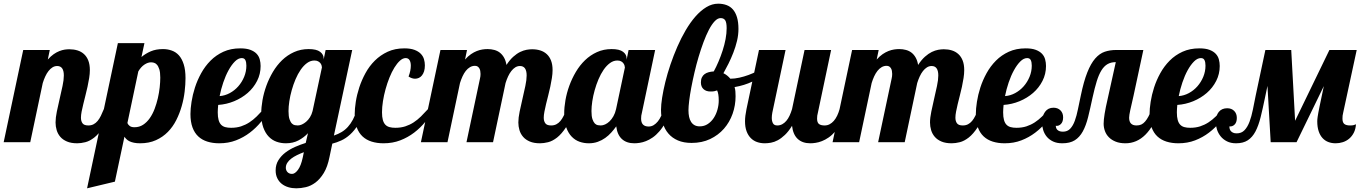

<svg xmlns="http://www.w3.org/2000/svg" viewBox="-58 -771 7376 1041"><path d="M546.9 -179.2Q525.9 -117.7 501.7 -81.1Q477.5 -44.4 452.9 -25.1Q428.2 -5.9 404.5 0Q380.9 5.9 360.8 5.9Q327.6 5.9 305.2 -3.7Q282.7 -13.2 269 -29.1Q255.4 -44.9 249.3 -65.2Q243.2 -85.4 243.2 -106.9Q243.2 -132.3 250.2 -166.3Q257.3 -200.2 265.6 -235.8Q273.9 -271.5 281 -304.7Q288.1 -337.9 288.1 -361.8Q288.1 -413.1 252 -413.1Q238.3 -413.1 226.6 -405.8Q214.8 -398.4 205.1 -386Q195.3 -373.5 187.5 -356.7Q179.7 -339.8 173.8 -320.8L106 0H-38.1L67.9 -500H211.9L201.2 -448.2Q217.3 -466.3 233.2 -477.3Q249 -488.3 264.2 -494.1Q279.3 -500 292.7 -502Q306.2 -503.9 317.9 -503.9Q341.8 -503.9 362.3 -497.6Q382.8 -491.2 397.7 -477.5Q412.6 -463.9 420.9 -442.4Q429.2 -420.9 429.2 -391.1Q429.2 -371.1 425.5 -347.9Q421.9 -324.7 416.5 -300.5Q411.1 -276.4 405 -252.4Q398.9 -228.5 393.6 -206.5Q388.2 -184.6 384.5 -165.8Q380.9 -147 380.9 -132.8Q380.9 -114.3 389.4 -102.5Q397.9 -90.8 420.9 -90.8Q437 -90.8 449.2 -97.2Q461.4 -103.5 471.2 -115.2Q481 -127 489 -143.3Q497.1 -159.7 504.9 -179.2Z M414.1 250 581.1 -537.1H725.1L709 -461.9Q731 -480.5 759.3 -492.7Q787.6 -504.9 825.7 -504.9Q851.1 -504.9 873.5 -496.8Q896 -488.8 912.4 -470.5Q928.7 -452.1 938.2 -421.9Q947.8 -391.6 947.8 -347.2Q947.8 -313.5 943.1 -274.2Q938.5 -234.9 927.2 -195.6Q916 -156.2 897.7 -119.9Q879.4 -83.5 852.1 -55.7Q824.7 -27.8 787.4 -11Q750 5.9 701.7 5.9Q682.6 5.9 668.5 2.9Q654.3 0 644.3 -4.9Q634.3 -9.8 627.7 -16.4Q621.1 -22.9 616.7 -29.8L564.9 213.9ZM632.8 -104Q635.7 -95.7 644.8 -88.4Q653.8 -81.1 670.9 -81.1Q697.3 -81.1 717.8 -94.5Q738.3 -107.9 753.9 -130.1Q769.5 -152.3 780.3 -180.7Q791 -209 797.9 -238.8Q804.7 -268.6 807.9 -297.6Q811 -326.7 811 -350.1Q811 -378.9 805.7 -395.5Q800.3 -412.1 792.7 -420.4Q785.2 -428.7 776.4 -430.9Q767.6 -433.1 760.7 -433.1Q743.7 -433.1 724.9 -420.7Q706.1 -408.2 691.9 -383.8Z M1405.8 -179.2Q1384.8 -144 1357.7 -110.8Q1330.6 -77.6 1296.6 -51.8Q1262.7 -25.9 1221.4 -10Q1180.2 5.9 1130.9 5.9Q1095.2 5.9 1066.4 -3.2Q1037.6 -12.2 1017.1 -31.2Q996.6 -50.3 985.6 -80.3Q974.6 -110.4 974.6 -152.8Q974.6 -181.6 980.5 -219.2Q986.3 -256.8 999 -296.4Q1011.7 -335.9 1032.7 -374Q1053.7 -412.1 1083.5 -442.1Q1113.3 -472.2 1153.3 -490.5Q1193.4 -508.8 1244.6 -508.8Q1278.3 -508.8 1299.6 -500.7Q1320.8 -492.7 1333.3 -479.5Q1345.7 -466.3 1350.3 -449Q1355 -431.6 1355 -413.1Q1355 -369.6 1335.9 -332.3Q1316.9 -294.9 1284.9 -267.1Q1252.9 -239.3 1211.4 -222.2Q1169.9 -205.1 1125 -202.1Q1124 -190.9 1123.3 -180.9Q1122.6 -170.9 1122.6 -162.1Q1122.6 -136.7 1127.2 -120.4Q1131.8 -104 1140.9 -94.7Q1149.9 -85.4 1163.3 -81.8Q1176.8 -78.1 1194.8 -78.1Q1224.6 -78.1 1248.8 -85.9Q1272.9 -93.8 1293.9 -107.4Q1314.9 -121.1 1333.7 -139.6Q1352.5 -158.2 1371.6 -179.2ZM1132.8 -250Q1161.1 -252 1187.5 -266.1Q1213.9 -280.3 1233.9 -303Q1253.9 -325.7 1265.9 -354.7Q1277.8 -383.8 1277.8 -415Q1277.8 -433.6 1272.5 -444.8Q1267.1 -456.1 1252.9 -456.1Q1233.9 -456.1 1215.6 -437.7Q1197.3 -419.4 1181.2 -390.1Q1165 -360.8 1152.6 -324Q1140.1 -287.1 1132.8 -250Z M1728.5 80.1Q1717.8 133.8 1697.5 167Q1677.2 200.2 1652.3 218.8Q1627.4 237.3 1600.3 243.7Q1573.2 250 1548.3 250Q1525.4 250 1505.1 243.9Q1484.9 237.8 1469.7 225.8Q1454.6 213.9 1445.6 195.6Q1436.5 177.2 1436.5 152.8Q1436.5 121.6 1451.4 97.7Q1466.3 73.7 1489.7 55.9Q1513.2 38.1 1542.2 25.4Q1571.3 12.7 1599.6 3.9L1611.8 -48.8Q1589.8 -25.4 1560.3 -9.8Q1530.8 5.9 1491.7 5.9Q1465.8 5.9 1441.9 -2.4Q1418 -10.7 1399.4 -29.8Q1380.9 -48.8 1369.6 -79.6Q1358.4 -110.4 1358.4 -154.8Q1358.4 -189 1365.2 -228Q1372.1 -267.1 1386.2 -306.2Q1400.4 -345.2 1421.6 -381.1Q1442.9 -417 1471.4 -444.6Q1500 -472.2 1536.1 -488.5Q1572.3 -504.9 1615.7 -504.9Q1658.2 -504.9 1677.5 -490.2Q1696.8 -475.6 1696.8 -454.1V-448.2L1707.5 -500H1851.6L1752.4 -36.1Q1775.4 -43.9 1793.9 -54.9Q1812.5 -65.9 1827.9 -82.8Q1843.3 -99.6 1855.7 -123Q1868.2 -146.5 1878.4 -179.2H1920.4Q1905.3 -129.4 1884.5 -96.2Q1863.8 -63 1840.3 -41.7Q1816.9 -20.5 1792 -9.3Q1767.1 2 1743.7 7.8ZM1687.5 -405.8Q1687.5 -410.2 1685.5 -416.5Q1683.6 -422.9 1679 -428.7Q1674.3 -434.6 1666.5 -438.7Q1658.7 -442.9 1646.5 -442.9Q1625.5 -442.9 1606.7 -429.2Q1587.9 -415.5 1572.3 -392.8Q1556.6 -370.1 1544.4 -341.3Q1532.2 -312.5 1523.7 -282Q1515.1 -251.5 1510.7 -221.9Q1506.3 -192.4 1506.3 -168.9Q1506.3 -140.1 1511.7 -124.5Q1517.1 -108.9 1524.7 -101.3Q1532.2 -93.8 1541 -92.3Q1549.8 -90.8 1556.6 -90.8Q1566.9 -90.8 1578.6 -95.9Q1590.3 -101.1 1601.8 -110.8Q1613.3 -120.6 1622.6 -135.3Q1631.8 -149.9 1636.7 -168.9ZM1589.4 54.2Q1569.8 61.5 1552.2 70.1Q1534.7 78.6 1521.2 88.9Q1507.8 99.1 1499.8 111.6Q1491.7 124 1491.7 139.2Q1491.7 144.5 1493.7 150.4Q1495.6 156.2 1499.8 161.1Q1503.9 166 1510.3 168.9Q1516.6 171.9 1525.4 171.9Q1541 171.9 1557.4 150.1Q1573.7 128.4 1583.5 83Z M2296.4 -179.2Q2275.4 -144 2248.3 -110.8Q2221.2 -77.6 2187.3 -51.8Q2153.3 -25.9 2112.1 -10Q2070.8 5.9 2021.5 5.9Q1985.8 5.9 1957 -3.2Q1928.2 -12.2 1907.7 -31.2Q1887.2 -50.3 1876.2 -80.3Q1865.2 -110.4 1865.2 -152.8Q1865.2 -181.6 1871.1 -219.5Q1877 -257.3 1889.9 -296.9Q1902.8 -336.4 1923.6 -374.5Q1944.3 -412.6 1974.4 -442.4Q2004.4 -472.2 2043.9 -490.5Q2083.5 -508.8 2134.3 -508.8Q2167.5 -508.8 2189 -500.7Q2210.4 -492.7 2223.1 -479.7Q2235.8 -466.8 2240.7 -450.2Q2245.6 -433.6 2245.6 -417Q2245.6 -398.4 2241.5 -385Q2237.3 -371.6 2230 -362.3Q2222.7 -353 2212.9 -348.6Q2203.1 -344.2 2192.4 -344.2Q2175.3 -344.2 2157.2 -356Q2169.4 -388.2 2169.4 -415Q2169.4 -433.6 2162.6 -444.8Q2155.8 -456.1 2141.6 -456.1Q2126 -456.1 2110.4 -441.9Q2094.7 -427.7 2080.3 -404.3Q2065.9 -380.9 2053.7 -350.6Q2041.5 -320.3 2032.5 -287.6Q2023.4 -254.9 2018.3 -222.4Q2013.2 -189.9 2013.2 -162.1Q2013.2 -136.7 2017.8 -120.4Q2022.5 -104 2031.5 -94.7Q2040.5 -85.4 2054 -81.8Q2067.4 -78.1 2085.4 -78.1Q2115.2 -78.1 2139.4 -85.9Q2163.6 -93.8 2184.6 -107.4Q2205.6 -121.1 2224.4 -139.6Q2243.2 -158.2 2262.2 -179.2Z M3056.2 -179.2Q3035.2 -117.7 3011 -81.1Q2986.8 -44.4 2962.2 -25.1Q2937.5 -5.9 2913.8 0Q2890.1 5.9 2870.1 5.9Q2836.9 5.9 2814.5 -3.7Q2792 -13.2 2778.3 -29.1Q2764.6 -44.9 2758.5 -65.2Q2752.4 -85.4 2752.4 -106.9Q2752.4 -132.3 2759.5 -166.3Q2766.6 -200.2 2774.9 -235.8Q2783.2 -271.5 2790.3 -304.7Q2797.4 -337.9 2797.4 -361.8Q2797.4 -413.1 2761.2 -413.1Q2747.6 -413.1 2735.8 -405.8Q2724.1 -398.4 2714.4 -386Q2704.6 -373.5 2696.8 -356.7Q2689 -339.8 2683.1 -320.8L2615.2 0H2471.2L2544.4 -345.2Q2547.4 -356.9 2547.4 -370.1Q2547.4 -378.9 2545.9 -386.7Q2544.4 -394.5 2540.8 -400.6Q2537.1 -406.7 2531.5 -410.4Q2525.9 -414.1 2517.1 -414.1Q2502.4 -414.1 2490 -406.7Q2477.5 -399.4 2467.5 -386.7Q2457.5 -374 2449.7 -356.9Q2441.9 -339.8 2436 -320.8L2368.2 0H2224.1L2330.1 -500H2474.1L2463.4 -448.2Q2479.5 -466.3 2495.6 -477.3Q2511.7 -488.3 2527.3 -494.4Q2543 -500.5 2557.6 -502.7Q2572.3 -504.9 2585.4 -504.9Q2605 -504.9 2622.1 -500.2Q2639.2 -495.6 2652.3 -485.4Q2665.5 -475.1 2674.8 -458.7Q2684.1 -442.4 2688 -418.9Q2706.1 -446.8 2725.1 -463.6Q2744.1 -480.5 2762.2 -489.3Q2780.3 -498 2796.9 -501Q2813.5 -503.9 2827.1 -503.9Q2851.1 -503.9 2871.3 -497.6Q2891.6 -491.2 2906.5 -477.5Q2921.4 -463.9 2929.7 -442.4Q2938 -420.9 2938 -391.1Q2938 -371.1 2934.3 -347.9Q2930.7 -324.7 2925.5 -300.5Q2920.4 -276.4 2914.1 -252.4Q2907.7 -228.5 2902.6 -206.5Q2897.5 -184.6 2893.8 -165.8Q2890.1 -147 2890.1 -132.8Q2890.1 -114.3 2898.7 -102.5Q2907.2 -90.8 2930.2 -90.8Q2946.3 -90.8 2958.5 -97.2Q2970.7 -103.5 2980.5 -115.2Q2990.2 -127 2998.3 -143.3Q3006.3 -159.7 3014.2 -179.2Z M3582 -179.2Q3567.9 -138.7 3551.3 -108.9Q3534.7 -79.1 3516.8 -58.6Q3499 -38.1 3480.5 -25.4Q3461.9 -12.7 3444.3 -5.9Q3426.8 1 3410.6 3.4Q3394.5 5.9 3381.3 5.9Q3338.9 5.9 3313.7 -17.3Q3288.6 -40.5 3283.2 -85.9Q3271 -68.8 3256.3 -52.5Q3241.7 -36.1 3223.6 -23.2Q3205.6 -10.3 3183.3 -2.2Q3161.1 5.9 3134.3 5.9Q3108.4 5.9 3084.5 -2.4Q3060.5 -10.7 3042 -29.8Q3023.4 -48.8 3012.2 -79.6Q3001 -110.4 3001 -154.8Q3001 -189 3007.8 -228Q3014.6 -267.1 3028.8 -306.2Q3043 -345.2 3064.2 -381.1Q3085.4 -417 3114 -444.6Q3142.6 -472.2 3178.7 -488.5Q3214.8 -504.9 3258.3 -504.9Q3300.8 -504.9 3320.1 -490.2Q3339.4 -475.6 3339.4 -454.1V-446.8L3350.1 -500H3494.1L3422.4 -160.2Q3419.9 -151.9 3418.9 -143.8Q3418 -135.7 3418 -127.9Q3418 -85 3459 -85Q3473.6 -85 3486.1 -92.5Q3498.5 -100.1 3508.8 -112.8Q3519 -125.5 3526.9 -142.8Q3534.7 -160.2 3540 -179.2ZM3330.1 -404.8Q3330.1 -409.2 3328.1 -415.8Q3326.2 -422.4 3321.5 -428.5Q3316.9 -434.6 3309.1 -438.7Q3301.3 -442.9 3289.1 -442.9Q3268.1 -442.9 3249.3 -429.2Q3230.5 -415.5 3214.8 -392.8Q3199.2 -370.1 3187 -341.3Q3174.8 -312.5 3166.3 -282Q3157.7 -251.5 3153.3 -221.9Q3148.9 -192.4 3148.9 -168.9Q3148.9 -140.1 3154.3 -124.5Q3159.7 -108.9 3167.2 -101.3Q3174.8 -93.8 3183.6 -92.3Q3192.4 -90.8 3199.2 -90.8Q3210.4 -90.8 3222.9 -96.4Q3235.4 -102.1 3246.8 -113Q3258.3 -124 3267.8 -140.6Q3277.3 -157.2 3282.2 -179.2Z M4094.2 -379.9Q4066.9 -350.6 4022.7 -329.3Q3978.5 -308.1 3924.8 -298.8Q3928.2 -287.6 3929.2 -275.4Q3930.2 -263.2 3930.2 -249Q3930.2 -199.7 3914.1 -154.1Q3897.9 -108.4 3867.2 -73.2Q3836.4 -38.1 3792.2 -17.1Q3748 3.9 3691.9 3.9Q3648.9 3.9 3617.7 -9.5Q3586.4 -22.9 3565.9 -46.9Q3545.4 -70.8 3535.6 -103.8Q3525.9 -136.7 3525.9 -175.8Q3525.9 -202.6 3532 -241.7Q3538.1 -280.8 3549.3 -326.4Q3560.5 -372.1 3577.1 -421.1Q3593.8 -470.2 3614.3 -517.3Q3634.8 -564.5 3659.7 -606.9Q3684.6 -649.4 3712.6 -681.4Q3740.7 -713.4 3771.7 -732.2Q3802.7 -751 3835.9 -751Q3860.8 -751 3881.3 -743.4Q3901.9 -735.8 3916 -719.5Q3930.2 -703.1 3938 -677Q3945.8 -650.9 3945.8 -613.8Q3945.8 -582 3938 -549.3Q3930.2 -516.6 3918 -485.4Q3905.8 -454.1 3891.6 -425.5Q3877.4 -397 3864.3 -374Q3875.5 -368.7 3884.5 -361.3Q3893.6 -354 3901.9 -344.2Q3925.3 -344.2 3950.7 -349.9Q3976.1 -355.5 4000.5 -364.5Q4024.9 -373.5 4046.9 -384.8Q4068.8 -396 4085 -407.2ZM3830.1 -280.8Q3821.8 -277.8 3814.9 -276.4Q3808.1 -274.9 3793.9 -274.9Q3770.5 -274.9 3756.3 -287.8Q3742.2 -300.8 3742.2 -324.2Q3742.2 -340.3 3747.6 -351.3Q3752.9 -362.3 3762.2 -369.1Q3771.5 -376 3784.2 -379.4Q3796.9 -382.8 3812 -383.8Q3825.2 -407.7 3837.6 -437Q3850.1 -466.3 3860.1 -497.3Q3870.1 -528.3 3876 -559.3Q3881.8 -590.3 3881.8 -618.2Q3881.8 -648.9 3874 -660.9Q3866.2 -672.9 3849.1 -672.9Q3833 -672.9 3816.9 -655.8Q3800.8 -638.7 3785.6 -609.6Q3770.5 -580.6 3756.3 -542.5Q3742.2 -504.4 3729.7 -462.6Q3717.3 -420.9 3707.3 -377.7Q3697.3 -334.5 3689.9 -295.7Q3682.6 -256.8 3678.7 -224.9Q3674.8 -192.9 3674.8 -172.9Q3674.8 -153.3 3678.2 -137.5Q3681.6 -121.6 3689 -110.1Q3696.3 -98.6 3707.8 -92.3Q3719.2 -85.9 3735.8 -85.9Q3760.3 -85.9 3779.5 -98.6Q3798.8 -111.3 3812 -131.6Q3825.2 -151.9 3832 -176.8Q3838.9 -201.7 3838.9 -226.1Q3838.9 -263.2 3830.1 -280.8Z M4536.1 -179.2Q4522 -138.7 4505.4 -108.9Q4488.8 -79.1 4470.9 -58.6Q4453.1 -38.1 4434.6 -25.4Q4416 -12.7 4398.4 -5.9Q4380.9 1 4364.7 3.4Q4348.6 5.9 4335.4 5.9Q4292.5 5.9 4267.1 -17.8Q4241.7 -41.5 4236.3 -88.9Q4217.3 -58.1 4197.8 -39.6Q4178.2 -21 4159.2 -10.7Q4140.1 -0.5 4122.1 2.7Q4104 5.9 4088.4 5.9Q4065.9 5.9 4046.4 -1Q4026.9 -7.8 4012.5 -22.5Q3998 -37.1 3989.7 -59.6Q3981.4 -82 3981.4 -113.8Q3981.4 -127.4 3983.4 -143.8Q3985.4 -160.2 3989.3 -179.2L4057.1 -500H4201.2L4129.4 -160.2Q4126.5 -144.5 4126.5 -131.8Q4126.5 -114.7 4132.8 -102.8Q4139.2 -90.8 4156.2 -90.8Q4170.9 -90.8 4183.1 -97.4Q4195.3 -104 4205.3 -115.7Q4215.3 -127.4 4222.9 -143.8Q4230.5 -160.2 4236.3 -179.2L4304.2 -500H4448.2L4376.5 -160.2Q4374 -151.9 4373 -143.8Q4372.1 -135.7 4372.1 -127.9Q4372.1 -106.9 4382.1 -98.9Q4392.1 -90.8 4413.1 -90.8Q4427.7 -90.8 4440.2 -97.4Q4452.6 -104 4462.9 -115.7Q4473.1 -127.4 4481 -143.8Q4488.8 -160.2 4494.1 -179.2Z M5288.1 -179.2Q5267.1 -117.7 5242.9 -81.1Q5218.8 -44.4 5194.1 -25.1Q5169.4 -5.9 5145.8 0Q5122.1 5.9 5102.1 5.9Q5068.8 5.9 5046.4 -3.7Q5023.9 -13.2 5010.3 -29.1Q4996.6 -44.9 4990.5 -65.2Q4984.4 -85.4 4984.4 -106.9Q4984.4 -132.3 4991.5 -166.3Q4998.5 -200.2 5006.8 -235.8Q5015.1 -271.5 5022.2 -304.7Q5029.3 -337.9 5029.3 -361.8Q5029.3 -413.1 4993.2 -413.1Q4979.5 -413.1 4967.8 -405.8Q4956.1 -398.4 4946.3 -386Q4936.5 -373.5 4928.7 -356.7Q4920.9 -339.8 4915 -320.8L4847.2 0H4703.1L4776.4 -345.2Q4779.3 -356.9 4779.3 -370.1Q4779.3 -378.9 4777.8 -386.7Q4776.4 -394.5 4772.7 -400.6Q4769 -406.7 4763.4 -410.4Q4757.8 -414.1 4749 -414.1Q4734.4 -414.1 4721.9 -406.7Q4709.5 -399.4 4699.5 -386.7Q4689.5 -374 4681.6 -356.9Q4673.8 -339.8 4668 -320.8L4600.1 0H4456.1L4562 -500H4706.1L4695.3 -448.2Q4711.4 -466.3 4727.5 -477.3Q4743.7 -488.3 4759.3 -494.4Q4774.9 -500.5 4789.6 -502.7Q4804.2 -504.9 4817.4 -504.9Q4836.9 -504.9 4854 -500.2Q4871.1 -495.6 4884.3 -485.4Q4897.5 -475.1 4906.7 -458.7Q4916 -442.4 4919.9 -418.9Q4938 -446.8 4957 -463.6Q4976.1 -480.5 4994.1 -489.3Q5012.2 -498 5028.8 -501Q5045.4 -503.9 5059.1 -503.9Q5083 -503.9 5103.3 -497.6Q5123.5 -491.2 5138.4 -477.5Q5153.3 -463.9 5161.6 -442.4Q5169.9 -420.9 5169.9 -391.1Q5169.9 -371.1 5166.3 -347.9Q5162.6 -324.7 5157.5 -300.5Q5152.3 -276.4 5146 -252.4Q5139.6 -228.5 5134.5 -206.5Q5129.4 -184.6 5125.7 -165.8Q5122.1 -147 5122.1 -132.8Q5122.1 -114.3 5130.6 -102.5Q5139.2 -90.8 5162.1 -90.8Q5178.2 -90.8 5190.4 -97.2Q5202.6 -103.5 5212.4 -115.2Q5222.2 -127 5230.2 -143.3Q5238.3 -159.7 5246.1 -179.2Z M5664.1 -179.2Q5643.1 -144 5616 -110.8Q5588.9 -77.6 5554.9 -51.8Q5521 -25.9 5479.7 -10Q5438.5 5.9 5389.2 5.9Q5353.5 5.9 5324.7 -3.2Q5295.9 -12.2 5275.4 -31.2Q5254.9 -50.3 5243.9 -80.3Q5232.9 -110.4 5232.9 -152.8Q5232.9 -181.6 5238.8 -219.2Q5244.6 -256.8 5257.3 -296.4Q5270 -335.9 5291 -374Q5312 -412.1 5341.8 -442.1Q5371.6 -472.2 5411.6 -490.5Q5451.7 -508.8 5502.9 -508.8Q5536.6 -508.8 5557.9 -500.7Q5579.1 -492.7 5591.6 -479.5Q5604 -466.3 5608.6 -449Q5613.3 -431.6 5613.3 -413.1Q5613.3 -369.6 5594.2 -332.3Q5575.2 -294.9 5543.2 -267.1Q5511.2 -239.3 5469.7 -222.2Q5428.2 -205.1 5383.3 -202.1Q5382.3 -190.9 5381.6 -180.9Q5380.9 -170.9 5380.9 -162.1Q5380.9 -136.7 5385.5 -120.4Q5390.1 -104 5399.2 -94.7Q5408.2 -85.4 5421.6 -81.8Q5435.1 -78.1 5453.1 -78.1Q5482.9 -78.1 5507.1 -85.9Q5531.2 -93.8 5552.2 -107.4Q5573.2 -121.1 5592 -139.6Q5610.8 -158.2 5629.9 -179.2ZM5391.1 -250Q5419.4 -252 5445.8 -266.1Q5472.2 -280.3 5492.2 -303Q5512.2 -325.7 5524.2 -354.7Q5536.1 -383.8 5536.1 -415Q5536.1 -433.6 5530.8 -444.8Q5525.4 -456.1 5511.2 -456.1Q5492.2 -456.1 5473.9 -437.7Q5455.6 -419.4 5439.5 -390.1Q5423.3 -360.8 5410.9 -324Q5398.4 -287.1 5391.1 -250Z M6230 -179.2Q6167 5.9 6043.9 5.9Q6013.7 5.9 5991.5 -2.9Q5969.2 -11.7 5954.6 -26.4Q5939.9 -41 5932.9 -60.3Q5925.8 -79.6 5925.8 -100.1Q5925.8 -121.1 5931.2 -154.3Q5936.5 -187.5 5947.8 -235.8L5991.7 -434.1Q5965.3 -434.1 5946.8 -423.3Q5928.2 -412.6 5913.8 -389.4Q5899.4 -366.2 5888.2 -329.8Q5877 -293.5 5865.7 -242.2Q5853 -182.6 5841.6 -136.2Q5830.1 -89.8 5812.7 -58.3Q5795.4 -26.9 5769.3 -10.5Q5743.2 5.9 5701.7 5.9Q5672.4 5.9 5651.6 -3.9Q5630.9 -13.7 5617.7 -29.5Q5604.5 -45.4 5598.1 -65.7Q5591.8 -85.9 5591.8 -106.9Q5591.8 -142.1 5608.2 -164.6Q5624.5 -187 5653.8 -187Q5677.2 -187 5691.7 -172.6Q5706.1 -158.2 5706.1 -134.8Q5706.1 -110.4 5693.8 -98.4Q5681.6 -86.4 5666 -88.9Q5666.5 -83.5 5668.2 -77.9Q5669.9 -72.3 5674.3 -67.6Q5678.7 -63 5686 -60.1Q5693.4 -57.1 5705.1 -57.1Q5729.5 -57.1 5744.6 -73.2Q5759.8 -89.4 5769.5 -116.2Q5779.3 -143.1 5786.4 -178.5Q5793.5 -213.9 5801.8 -252Q5817.9 -330.1 5837.2 -378.4Q5856.4 -426.8 5880.1 -453.9Q5903.8 -481 5931.9 -490.5Q5960 -500 5993.7 -500H6141.1L6087.9 -252Q6076.7 -203.6 6070.3 -174.6Q6064 -145.5 6064 -132.8Q6064 -90.8 6104 -90.8Q6119.1 -90.8 6130.1 -95.9Q6141.1 -101.1 6150.6 -112.1Q6160.2 -123 6168.9 -139.6Q6177.7 -156.2 6188 -179.2Z M6606 -179.2Q6585 -144 6557.9 -110.8Q6530.8 -77.6 6496.8 -51.8Q6462.9 -25.9 6421.6 -10Q6380.4 5.9 6331.1 5.9Q6295.4 5.9 6266.6 -3.2Q6237.8 -12.2 6217.3 -31.2Q6196.8 -50.3 6185.8 -80.3Q6174.8 -110.4 6174.8 -152.8Q6174.8 -181.6 6180.7 -219.2Q6186.5 -256.8 6199.2 -296.4Q6211.9 -335.9 6232.9 -374Q6253.9 -412.1 6283.7 -442.1Q6313.5 -472.2 6353.5 -490.5Q6393.6 -508.8 6444.8 -508.8Q6478.5 -508.8 6499.8 -500.7Q6521 -492.7 6533.4 -479.5Q6545.9 -466.3 6550.5 -449Q6555.2 -431.6 6555.2 -413.1Q6555.2 -369.6 6536.1 -332.3Q6517.1 -294.9 6485.1 -267.1Q6453.1 -239.3 6411.6 -222.2Q6370.1 -205.1 6325.2 -202.1Q6324.2 -190.9 6323.5 -180.9Q6322.8 -170.9 6322.8 -162.1Q6322.8 -136.7 6327.4 -120.4Q6332 -104 6341.1 -94.7Q6350.1 -85.4 6363.5 -81.8Q6377 -78.1 6395 -78.1Q6424.8 -78.1 6449 -85.9Q6473.1 -93.8 6494.1 -107.4Q6515.1 -121.1 6533.9 -139.6Q6552.7 -158.2 6571.8 -179.2ZM6333 -250Q6361.3 -252 6387.7 -266.1Q6414.1 -280.3 6434.1 -303Q6454.1 -325.7 6466.1 -354.7Q6478 -383.8 6478 -415Q6478 -433.6 6472.7 -444.8Q6467.3 -456.1 6453.1 -456.1Q6434.1 -456.1 6415.8 -437.7Q6397.5 -419.4 6381.3 -390.1Q6365.2 -360.8 6352.8 -324Q6340.3 -287.1 6333 -250Z M6831.5 0 6814 -305.2 6800.8 -242.2Q6788.6 -182.6 6777.1 -136.2Q6765.6 -89.8 6749 -58.3Q6732.4 -26.9 6707.5 -10.5Q6682.6 5.9 6643.6 5.9Q6615.2 5.9 6594.5 -4.6Q6573.7 -15.1 6560.3 -31.7Q6546.9 -48.3 6540.3 -68.6Q6533.7 -88.9 6533.7 -108.9Q6533.7 -144 6550 -164.1Q6566.4 -184.1 6595.7 -184.1Q6619.1 -184.1 6633.5 -169.7Q6647.9 -155.3 6647.9 -131.8Q6647.9 -107.4 6635.7 -95.5Q6623.5 -83.5 6607.9 -85.9Q6607.4 -80.1 6608.9 -73.5Q6610.4 -66.9 6614.7 -61.3Q6619.1 -55.7 6627 -51.8Q6634.8 -47.9 6647 -47.9Q6673.3 -47.9 6689.7 -65.2Q6706.1 -82.5 6716.8 -111.1Q6727.5 -139.6 6734.9 -176.5Q6742.2 -213.4 6750 -252L6802.7 -500H6942.9L6963.9 -116.2L7149.9 -500H7297.9L7224.6 -160.2Q7222.2 -151.9 7221.4 -143.8Q7220.7 -135.7 7220.7 -127.9Q7220.7 -106.9 7230.7 -98.9Q7240.7 -90.8 7261.7 -90.8Q7275.9 -90.8 7282.2 -92.8Q7288.6 -94.7 7293.9 -97.2Q7292 -70.3 7282 -51Q7272 -31.7 7256.8 -19Q7241.7 -6.3 7222.7 -0.2Q7203.6 5.9 7183.6 5.9Q7162.1 5.9 7144 -1Q7126 -7.8 7112.5 -22.5Q7099.1 -37.1 7091.6 -59.6Q7084 -82 7084 -113.8Q7084 -118.7 7084.5 -124Q7085 -129.4 7086.2 -138.2Q7087.4 -147 7089.8 -159.9Q7092.3 -172.9 7096.2 -192.4Q7100.1 -211.9 7106 -239.3Q7111.8 -266.6 7119.6 -304.2L6971.7 0Z"/></svg>

Font: Lobster
Style: Regular
Weight: 400
Designer: Pablo Impallari
Foundry: Pablo Impallari
Version: Version 1.007; ttfautohint (v1.1) -l 8 -r 50 -G 50 -x 14 -D 